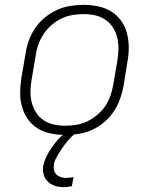

<svg xmlns="http://www.w3.org/2000/svg" viewBox="-20 -548 640 791"><path d="M249 8Q219 8 189.5 2Q160 -4 136 -18.5Q112 -33 95.5 -56Q79 -79 71 -107Q63 -135 63 -165Q63 -195 68 -226L85 -326Q89 -353 98.5 -380Q108 -407 124.5 -431.5Q141 -456 164.5 -475.5Q188 -495 214.5 -507Q241 -519 269 -523.5Q297 -528 324 -528Q354 -528 383.5 -522Q413 -516 437 -501.5Q461 -487 478 -464Q495 -441 502.5 -413Q510 -385 510.5 -355Q511 -325 505 -294L489 -194Q484 -167 474.5 -140Q465 -113 448.5 -88.5Q432 -64 409 -44.5Q386 -25 359.5 -13Q333 -1 304.5 3.5Q276 8 249 8ZM250 -30Q272 -30 295.5 -34Q319 -38 340.5 -48.5Q362 -59 381.5 -75.5Q401 -92 414.5 -112.5Q428 -133 435.5 -155.5Q443 -178 447 -201L464 -301Q468 -325 468 -349Q468 -373 462.5 -395Q457 -417 444.5 -436Q432 -455 413 -467.5Q394 -480 371.5 -485Q349 -490 324 -490Q302 -490 278.5 -486Q255 -482 233 -471.5Q211 -461 192 -444.5Q173 -428 159.5 -407.5Q146 -387 138 -364.5Q130 -342 127 -319L110 -219Q106 -195 105.5 -171Q105 -147 111 -125Q117 -103 129 -84Q141 -65 160 -52.5Q179 -40 202 -35Q225 -30 250 -30ZM242 223Q231 223 219.5 221Q208 219 198 214.5Q188 210 180 203Q172 196 166.5 187Q161 178 158.5 165Q156 152 157 144L158 135Q161 122 166 109Q171 96 178 84Q185 72 193 60.5Q201 49 209.5 38Q218 27 230.5 15.5Q243 4 250 -2L260 -8H292L291 0Q281 9 272 18Q263 27 255 37Q247 47 239.5 57.5Q232 68 225.5 78.5Q219 89 212 102Q205 115 203 123L202 132Q201 139 201.5 146Q202 153 204.5 159Q207 165 211.5 170Q216 175 222 178Q228 181 235.5 183Q243 185 248 185H254Q260 185 267 184Q274 183 279 182L283 181L276 219Q272 220 268.5 220.5Q265 221 261.5 221.5Q258 222 253.5 222.5Q249 223 246 223Z"/></svg>

Font: Iosevka Aile Extralight
Style: Italic
Weight: 200
Italic angle: -9°
Designer: Belleve Invis
Foundry: Belleve Invis
Version: Version 31.1.0; ttfautohint (v1.8.4)